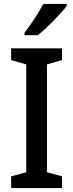

<svg xmlns="http://www.w3.org/2000/svg" viewBox="-20 -961 375 981"><path d="M321 -931V-941H201C178 -896 138 -836 105 -793V-781H173C219 -817 293 -893 321 -931ZM297 0V-60L220 -81V-632L297 -654V-714H37V-654L114 -632V-81L37 -60V0Z"/></svg>

Font: Noto Sans Thai Looped SemiCondensed Medium
Style: Regular
Weight: 500
Width: 4
Designer: Sasikarn Vongin, Ben Mitchell
Foundry: The Fontpad Ltd
Version: Version 1.001